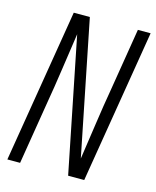

<svg xmlns="http://www.w3.org/2000/svg" viewBox="-111 -812 722 888"><g transform="rotate(15 250.0 -367.5)"><path d="M10 0 131 -735H208L337 -92Q350 -179 362.5 -266.5Q375 -354 390 -441L438 -735H499L378 0H301L172 -643Q159 -556 146.5 -468.5Q134 -381 119 -294L71 0Z"/></g></svg>

Font: Iosevka Term Curly Lt Obl
Style: Regular
Weight: 300
Italic angle: -9°
Designer: Belleve Invis
Foundry: Belleve Invis
Version: Version 32.3.0